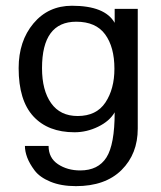

<svg xmlns="http://www.w3.org/2000/svg" viewBox="-20 -465 553 658"><path d="M372.1 -229.5Q372.1 -303.7 340.3 -347.2Q308.6 -390.6 241.2 -390.6Q124 -390.6 124 -231.4Q124 -155.3 155.3 -111.3Q186.5 -67.4 246.1 -67.4Q310.5 -67.4 341.3 -113.8Q372.1 -160.2 372.1 -229.5ZM452.1 -24.4Q452.1 62.5 396.5 117.7Q340.8 172.9 240.2 172.9Q189.5 172.9 152.8 157.7Q116.2 142.6 98.6 119.1Q81.1 95.7 73.2 74.7Q65.4 53.7 65.4 35.2H146.5Q146.5 76.2 178.7 97.7Q210.9 119.1 254.9 119.1Q316.4 119.1 344.7 74.7Q373 30.3 373 -80.1Q355.5 -49.8 316.4 -30.8Q277.3 -11.7 235.4 -11.7Q144.5 -11.7 94.2 -66.4Q43.9 -121.1 43.9 -231.4Q43.9 -324.2 94.7 -384.8Q145.5 -445.3 226.6 -445.3Q339.8 -445.3 373 -386.7V-434.6H452.1Z"/></svg>

Font: Padauk
Style: Regular
Weight: 400
Designer: Debbi Hosken
Foundry: SIL
Version: Version 3.003; ttfautohint (v1.8.2) -l 8 -r 50 -G 200 -x 14 